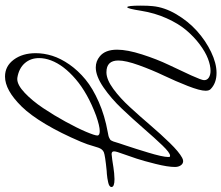

<svg xmlns="http://www.w3.org/2000/svg" viewBox="-80 -698 900 781"><g transform="rotate(90 370.5 -308.0)"><path d="M295.9 71.8Q297.9 72.3 301.8 72.3Q326.2 72.3 358.4 41.7Q390.6 11.2 420.2 -33Q449.7 -77.1 475.3 -124Q501 -170.9 516.4 -207Q531.7 -243.2 531.7 -253.4Q531.7 -263.2 513.7 -263.2Q493.2 -263.2 451.2 -248.5Q359.9 -214.4 302.7 -165.5Q245.6 -116.7 226.1 -64.9Q216.8 -40 216.8 -16.6Q216.8 18.1 237.5 41.7Q258.3 65.4 295.9 71.8ZM343.3 -713.9Q349.6 -707.5 349.6 -693.8Q349.6 -670.9 330.3 -621.6Q311 -572.3 288.1 -524.2Q265.1 -476.1 245.8 -422.6Q226.6 -369.1 226.6 -338.9Q226.6 -290.5 273.9 -290.5H276.9Q305.2 -291.5 342.3 -318.6Q379.4 -345.7 416.7 -386.5Q454.1 -427.2 490 -469.2Q525.9 -511.2 562 -548.3Q598.1 -585.4 622.6 -598.6Q630.4 -602.5 635.7 -602.5Q646.5 -602.5 653.1 -592.8Q659.7 -583 659.7 -569.3Q659.7 -540 647.2 -490.2Q634.8 -440.4 625.7 -413.1Q616.7 -385.7 599.1 -335.9Q596.2 -326.2 596.2 -321.3Q596.2 -311.5 607.4 -311.5L629.4 -314Q630.9 -314 640.9 -315.7Q650.9 -317.4 660.9 -318.8Q670.9 -320.3 684.8 -321.8Q698.7 -323.2 709 -323.2Q741.2 -323.2 741.2 -311Q741.2 -306.2 736.1 -302.7Q731 -299.3 721.7 -297.4Q712.4 -295.4 705.1 -294.2Q697.8 -293 688 -292.2Q678.2 -291.5 676.8 -291.5H676.3Q612.3 -285.2 599.6 -279.8Q586.9 -274.4 581.1 -257.3Q580.1 -253.4 576.7 -243.2Q567.9 -211.4 557.1 -186.5Q522 -104 485.1 -42.2Q448.2 19.5 414.1 54.2Q379.9 88.9 349.6 105.5Q319.3 122.1 292 122.1Q249.5 122.1 223.1 86.4Q196.8 50.8 196.8 -2.9Q196.8 -36.1 207.5 -70.3Q218.3 -104.5 242.9 -139.9Q267.6 -175.3 303.7 -205.1Q339.8 -234.9 395.3 -259.3Q450.7 -283.7 518.6 -295.9Q526.9 -297.4 532.2 -298.6Q537.6 -299.8 542 -302.2Q546.4 -304.7 548.3 -305.7Q550.3 -306.6 552.7 -311.5Q555.2 -316.4 555.9 -318.4Q556.6 -320.3 559.1 -328.6Q561.5 -336.9 563 -341.3Q563.5 -343.3 571.3 -366Q579.1 -388.7 585.9 -410.9Q592.8 -433.1 601.1 -460.2Q609.4 -487.3 614.3 -509Q619.1 -530.8 619.1 -541Q619.1 -547.9 617.7 -548.8Q616.7 -549.3 613.8 -549.3Q602.1 -549.3 572 -518.1Q542 -486.8 503.7 -442.6Q465.3 -398.4 423.3 -354Q381.3 -309.6 335.7 -278.3Q290 -247.1 254.9 -247.1Q229.5 -247.1 210 -263.2Q182.6 -285.2 182.6 -334Q182.6 -375 201.9 -435.3Q221.2 -495.6 244.6 -544.4Q268.1 -593.3 287.4 -635.7Q306.6 -678.2 306.6 -687.5Q306.6 -700.2 295.9 -707Q285.2 -713.9 268.6 -713.9Q246.6 -713.9 219.2 -703.4Q191.9 -692.9 161.1 -669.9Q130.4 -647 103.3 -615Q76.2 -583 54.7 -534.9Q33.2 -486.8 24.4 -431.6Q15.6 -375 9.8 -375Q3.4 -375 3.4 -429.7Q3.4 -460 5.4 -478Q9.8 -525.9 38.3 -574.5Q66.9 -623 106.2 -658.4Q145.5 -693.8 191.7 -716.1Q237.8 -738.3 276.9 -738.3Q318.8 -738.3 343.3 -713.9Z"/></g></svg>

Font: Sintesa 2
Style: 2
Weight: 400
Version: Version 001.000